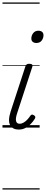

<svg xmlns="http://www.w3.org/2000/svg" viewBox="-20 -1030 371 1550"><path d="M131 16Q82 16 62 -19.5Q42 -55 66 -130L185 -494Q190 -506 196 -510.5Q202 -515 216 -515Q233 -515 239 -509Q245 -503 241 -491L118 -115Q104 -72 110 -51.5Q116 -31 138 -31Q155 -31 171 -40.5Q187 -50 200.5 -64.5Q214 -79 224 -94Q228 -101 235 -104Q242 -107 253 -100Q264 -94 265 -86.5Q266 -79 261 -71Q248 -50 229 -30Q210 -10 185.5 3Q161 16 131 16ZM273 -683Q256 -683 244.5 -692Q233 -701 233 -719Q233 -743 248 -762.5Q263 -782 290 -782Q308 -782 319.5 -773Q331 -764 331 -745Q331 -722 316.5 -702.5Q302 -683 273 -683ZM0 490H300V500H0ZM0 -20H300V0H0ZM0 -505H300V-500H0ZM0 -1010H300V-1000H0Z"/></svg>

Font: Playwrite BE VLG Guides
Style: Regular
Weight: 400
Designer: Veronika Burian, José Scaglione
Foundry: TypeTogether
Version: Version 1.003